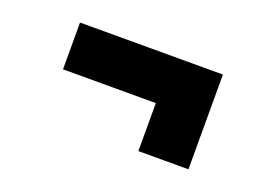

<svg xmlns="http://www.w3.org/2000/svg" viewBox="-53 -541 706 505"><g transform="rotate(20 300.0 -288.5)"><path d="M359.8 -156.1V-290.4H100V-421.3H500V-156.1Z"/></g></svg>

Font: JetBrains Mono
Style: Regular
Weight: 400
Monospace: yes
Designer: Philipp Nurullin, Konstantin Bulenkov
Foundry: JetBrains
Version: Version 2.305